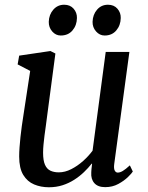

<svg xmlns="http://www.w3.org/2000/svg" viewBox="-20 -781 626 811"><path d="M186.5 10Q152.5 10 124 -2Q95.5 -14 78.2 -42.2Q61 -70.5 61 -120Q61 -137.5 62.5 -158.5Q64 -179.5 66.5 -202.8Q69 -226 72.2 -249.2Q75.5 -272.5 79 -294.5L107.5 -481.5L54.5 -509L61 -546L193 -565.5L214 -555L179 -290.5Q176.5 -269 173.5 -248.5Q170.5 -228 168 -208.5Q165.5 -189 163.8 -170.8Q162 -152.5 162 -136Q162 -103 170 -85Q178 -67 193 -60Q208 -53 228.5 -53Q254.5 -53 281 -66.5Q307.5 -80 331 -101Q354.5 -122 371 -144.5L426.5 -561.5H526.5L462.5 -88.5Q460 -69.5 464.5 -60.8Q469 -52 477.5 -52Q487 -52 498.8 -59Q510.5 -66 528.5 -82.5L541 -56.5Q537 -49.5 520.8 -33.5Q504.5 -17.5 479.8 -4Q455 9.5 424.5 9.5Q393.5 9.5 378.5 -7.5Q363.5 -24.5 365.5 -52.5Q365.5 -54.5 365.8 -58.5Q366 -62.5 366.5 -67.8Q367 -73 367.8 -78.8Q368.5 -84.5 369 -89L367.5 -90Q353 -71.5 334.5 -53.8Q316 -36 293.2 -21.5Q270.5 -7 244 1.5Q217.5 10 186.5 10ZM236.5 -631Q215.5 -631 200.5 -648.2Q185.5 -665.5 186 -689Q187 -719.5 205.2 -740.2Q223.5 -761 251 -761Q276.5 -761 291 -744.2Q305.5 -727.5 305 -705Q304.5 -674 286.2 -652.5Q268 -631 236.5 -631ZM422 -631Q401 -631 385.8 -648.2Q370.5 -665.5 371 -689Q372 -719.5 390 -740.2Q408 -761 436 -761Q461.5 -761 476 -744.2Q490.5 -727.5 490 -705Q489.5 -674 471.2 -652.5Q453 -631 422 -631Z"/></svg>

Font: Merriweather 20pt
Style: Italic
Weight: 400
Italic angle: -7.8°
Version: Version 2.101